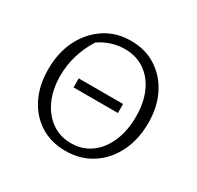

<svg xmlns="http://www.w3.org/2000/svg" viewBox="-145 -823 1021 997"><g transform="rotate(30 365.5 -325.0)"><path d="M232 -299V-353H498V-299ZM358 8Q274 8 209 -32.5Q144 -73 107.5 -146Q71 -219 71 -316Q71 -416 109.5 -492.5Q148 -569 215.5 -613.5Q283 -658 371 -658Q457 -658 522 -616.5Q587 -575 624 -502Q661 -429 661 -333Q661 -233 622.5 -156Q584 -79 516 -35.5Q448 8 358 8ZM365 -41Q431 -41 481.5 -77Q532 -113 560.5 -178Q589 -243 589 -329Q589 -412 561.5 -474Q534 -536 483.5 -570.5Q433 -605 365 -605Q324 -605 285 -592.5Q246 -580 213 -557Q142 -444 142 -318Q142 -236 170.5 -173.5Q199 -111 249 -76Q299 -41 365 -41Z"/></g></svg>

Font: Piazzolla 24pt Light
Style: Regular
Weight: 300
Designer: Juan Pablo del Peral
Foundry: Huerta Tipografica
Version: Version 2.005